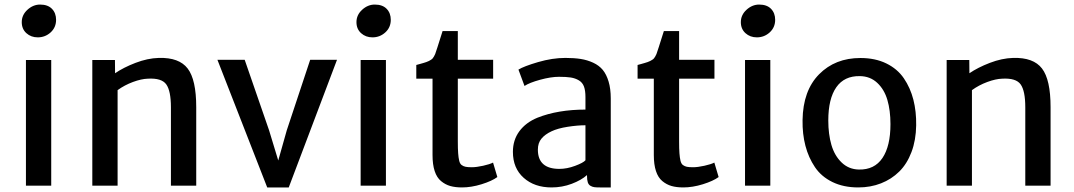

<svg xmlns="http://www.w3.org/2000/svg" viewBox="-20 -821 4749 849"><path d="M94.7 0V-555.7H206.5V0ZM147 -655.8Q117.2 -655.8 96.7 -674.3Q76.2 -692.9 76.2 -723.1Q76.2 -754.9 101.3 -777.8Q126.5 -800.8 157.2 -800.8Q191.4 -800.8 209.7 -782Q228 -763.2 228 -733.4Q228 -699.7 203.9 -677.7Q179.7 -655.8 147 -655.8Z M388.2 0V-555.7H488.3L488.8 -497.1Q525.9 -522.5 579.1 -543Q632.3 -563.5 682.1 -564.9Q772 -567.4 809.8 -518.1Q847.7 -468.8 847.7 -347.2V0H735.8V-346.2Q735.8 -418.9 715.3 -447.8Q694.8 -476.6 633.8 -473.1Q605 -472.2 567.9 -458.5Q530.8 -444.8 500 -422.4V0Z M1161.6 7.8 941.4 -556.6H1062L1169.9 -244.6L1210.4 -111.3L1248 -244.6L1351.6 -556.6H1470.2L1256.8 7.8Z M1574.7 0V-555.7H1686.5V0ZM1627 -655.8Q1597.2 -655.8 1576.7 -674.3Q1556.2 -692.9 1556.2 -723.1Q1556.2 -754.9 1581.3 -777.8Q1606.4 -800.8 1637.2 -800.8Q1671.4 -800.8 1689.7 -782Q1708 -763.2 1708 -733.4Q1708 -699.7 1683.8 -677.7Q1659.7 -655.8 1627 -655.8Z M2022.9 7.8Q1993.2 7.8 1970.9 1.5Q1948.7 -4.9 1930.2 -20.3Q1911.6 -35.6 1902.1 -64.5Q1892.6 -93.3 1892.6 -135.3V-473.1H1820.8V-533.7Q1826.7 -535.2 1837.6 -538.3Q1848.6 -541.5 1853 -542.7Q1857.4 -543.9 1865.2 -546.6Q1873 -549.3 1876.5 -551.3Q1879.9 -553.2 1885.3 -556.4Q1890.6 -559.6 1893.3 -563Q1896 -566.4 1898.9 -571.3Q1901.9 -576.2 1904.3 -582Q1908.2 -591.8 1937 -683.6H2004.4V-556.6H2160.6V-473.1H2004.4V-196.3Q2004.4 -162.6 2005.9 -143.3Q2007.3 -124 2010.5 -110.4Q2013.7 -96.7 2021.5 -91.1Q2029.3 -85.4 2038.8 -83.5Q2048.3 -81.5 2065.9 -81.5Q2086.9 -81.5 2116.5 -88.1Q2146 -94.7 2160.2 -102.1L2179.2 -38.1Q2155.3 -20.5 2109.6 -6.3Q2064 7.8 2022.9 7.8Z M2418.9 7.8Q2343.3 7.8 2295.7 -34.7Q2248 -77.1 2248 -149.4Q2248 -202.1 2276.6 -240.7Q2305.2 -279.3 2356 -300.3Q2446.8 -336.4 2568.8 -336.4V-391.6Q2568.8 -420.4 2562.3 -438.2Q2555.7 -456.1 2539.8 -465.6Q2523.9 -475.1 2503.9 -478.3Q2483.9 -481.4 2451.7 -481.4Q2416 -481.4 2368.2 -468.3Q2320.3 -455.1 2299.3 -440.9L2272.5 -513.2Q2295.9 -527.8 2359.1 -546.4Q2422.4 -564.9 2480 -564.9Q2518.6 -564.9 2547.9 -560.3Q2577.1 -555.7 2603 -543.7Q2628.9 -531.7 2645.3 -512Q2661.6 -492.2 2671.1 -460.4Q2680.7 -428.7 2680.7 -385.7V7.8H2632.8Q2616.2 7.8 2607.7 6.6Q2599.1 5.4 2590.8 0.5Q2582.5 -4.4 2579.1 -14.9Q2575.7 -25.4 2575.7 -43V-46.9Q2550.8 -24.4 2508.3 -8.3Q2465.8 7.8 2418.9 7.8ZM2453.6 -74.2Q2486.8 -74.2 2522.9 -87.6Q2559.1 -101.1 2568.8 -112.3V-267.1Q2533.7 -267.1 2490 -260.3Q2446.3 -253.4 2419.4 -240.7Q2390.1 -227.1 2374.3 -208Q2358.4 -189 2358.4 -159.2Q2358.4 -74.2 2453.6 -74.2Z M3001.5 7.8Q2971.7 7.8 2949.5 1.5Q2927.2 -4.9 2908.7 -20.3Q2890.1 -35.6 2880.6 -64.5Q2871.1 -93.3 2871.1 -135.3V-473.1H2799.3V-533.7Q2805.2 -535.2 2816.2 -538.3Q2827.1 -541.5 2831.5 -542.7Q2835.9 -543.9 2843.8 -546.6Q2851.6 -549.3 2855 -551.3Q2858.4 -553.2 2863.8 -556.4Q2869.1 -559.6 2871.8 -563Q2874.5 -566.4 2877.4 -571.3Q2880.4 -576.2 2882.8 -582Q2886.7 -591.8 2915.5 -683.6H2982.9V-556.6H3139.2V-473.1H2982.9V-196.3Q2982.9 -162.6 2984.4 -143.3Q2985.8 -124 2989 -110.4Q2992.2 -96.7 3000 -91.1Q3007.8 -85.4 3017.3 -83.5Q3026.9 -81.5 3044.4 -81.5Q3065.4 -81.5 3095 -88.1Q3124.5 -94.7 3138.7 -102.1L3157.7 -38.1Q3133.8 -20.5 3088.1 -6.3Q3042.5 7.8 3001.5 7.8Z M3274.4 0V-555.7H3386.2V0ZM3326.7 -655.8Q3296.9 -655.8 3276.4 -674.3Q3255.9 -692.9 3255.9 -723.1Q3255.9 -754.9 3281 -777.8Q3306.2 -800.8 3336.9 -800.8Q3371.1 -800.8 3389.4 -782Q3407.7 -763.2 3407.7 -733.4Q3407.7 -699.7 3383.5 -677.7Q3359.4 -655.8 3326.7 -655.8Z M3774.9 7.8Q3710 7.8 3660.9 -16.1Q3611.8 -40 3583.5 -82Q3555.2 -124 3541.5 -176.3Q3527.8 -228.5 3528.8 -290Q3530.8 -420.4 3601.8 -492.4Q3672.9 -564.5 3784.7 -564.5Q3850.1 -564.5 3899.2 -540.5Q3948.2 -516.6 3976.8 -474.6Q4005.4 -432.6 4018.8 -380.4Q4032.2 -328.1 4031.2 -266.6Q4030.3 -201.2 4010.5 -148.7Q3990.7 -96.2 3956.3 -62.3Q3921.9 -28.3 3875.7 -10.3Q3829.6 7.8 3774.9 7.8ZM3777.8 -71.3Q3846.7 -69.8 3882.1 -122.3Q3917.5 -174.8 3917.5 -272Q3917.5 -333 3903.8 -379.4Q3890.1 -425.8 3858.9 -454.8Q3827.6 -483.9 3782.2 -484.4Q3713.4 -485.8 3678 -435.1Q3642.6 -384.3 3642.6 -288.1Q3642.6 -227.5 3656.5 -179.9Q3670.4 -132.3 3701.7 -102.3Q3732.9 -72.3 3777.8 -71.3Z M4166 0V-555.7H4266.1L4266.6 -497.1Q4303.7 -522.5 4356.9 -543Q4410.2 -563.5 4460 -564.9Q4549.8 -567.4 4587.6 -518.1Q4625.5 -468.8 4625.5 -347.2V0H4513.7V-346.2Q4513.7 -418.9 4493.2 -447.8Q4472.7 -476.6 4411.6 -473.1Q4382.8 -472.2 4345.7 -458.5Q4308.6 -444.8 4277.8 -422.4V0Z"/></svg>

Font: HaufeMerriweatherSans
Style: Regular
Weight: 400
Designer: Eben Sorkin ( eben@eyebytes.com )
Foundry: Eben Sorkin
Version: Version 1.56